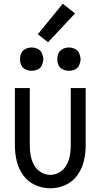

<svg xmlns="http://www.w3.org/2000/svg" viewBox="-20 -1003 540 1031"><path d="M150 -623Q133 -623 117.5 -630Q102 -637 94.5 -652.5Q87 -668 88 -685Q87 -702 94.5 -717.5Q102 -733 117.5 -740.5Q133 -748 150 -748Q167 -748 182.5 -740.5Q198 -733 205 -717.5Q212 -702 213 -685Q212 -668 205 -652.5Q198 -637 182.5 -630Q167 -623 150 -623ZM350 -623Q333 -623 317.5 -630Q302 -637 294.5 -652.5Q287 -668 288 -685Q287 -702 294.5 -717.5Q302 -733 317.5 -740.5Q333 -748 350 -748Q367 -748 382.5 -740.5Q398 -733 405 -717.5Q412 -702 413 -685Q412 -668 405 -652.5Q398 -637 382.5 -630Q367 -623 350 -623ZM238 -776 183 -819 317 -983 383 -931ZM250 8Q208 8 169 -9.5Q130 -27 105 -61.5Q80 -96 70 -137Q60 -178 60 -220V-530H140V-220Q140 -193 145 -166.5Q150 -140 163 -116.5Q176 -93 199.5 -78.5Q223 -64 250 -64Q277 -64 300.5 -78.5Q324 -93 337 -116.5Q350 -140 355 -166.5Q360 -193 360 -220V-530H440V-220Q440 -178 430 -137Q420 -96 395 -61.5Q370 -27 331 -9.5Q292 8 250 8Z"/></svg>

Font: Iosevka SS08
Style: Regular
Weight: 400
Monospace: yes
Designer: Belleve Invis
Foundry: Belleve Invis
Version: 2.1.0; ttfautohint (v1.8.2)